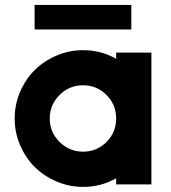

<svg xmlns="http://www.w3.org/2000/svg" viewBox="-20 -731 679 761"><path d="M117.2 -614.3V-711.4H500.5V-614.3ZM440.4 0V-24.4Q380.4 9.8 309.1 9.8Q254.4 9.8 204.1 -11.7Q153.8 -33.2 117.4 -69.3Q81.1 -105.5 59.6 -155.8Q38.1 -206.1 38.1 -261.2Q38.1 -316.4 59.6 -366.7Q81.1 -417 117.4 -453.1Q153.8 -489.3 204.1 -510.7Q254.4 -532.2 309.1 -532.2Q380.4 -532.2 440.4 -498V-522.5H580.1V0ZM309.1 -393.1Q254.9 -393.1 216.1 -354.5Q177.2 -315.9 177.2 -261.2Q177.2 -207 216.1 -168.5Q254.9 -129.9 309.1 -129.9Q363.8 -129.9 402.1 -168.2Q440.4 -206.5 440.4 -261.2Q440.4 -315.9 402.1 -354.5Q363.8 -393.1 309.1 -393.1Z"/></svg>

Font: Basically A Sans Serif
Style: Bold
Weight: 700
Designer: Hyung-Suk Kim
Foundry: Mental Design
Version: 1.000